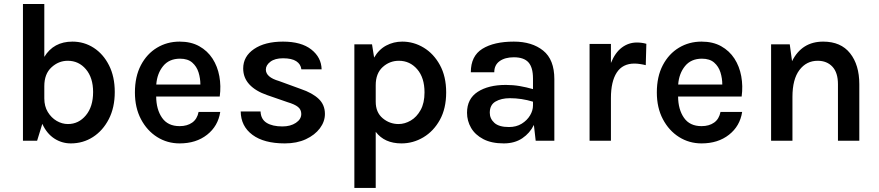

<svg xmlns="http://www.w3.org/2000/svg" viewBox="-20 -705 4406 962"><path d="M95 0V-685H202V-420Q248.5 -496.5 343 -496.5Q401.5 -496.5 449.5 -465.5Q497.5 -434.5 526.2 -377.8Q555 -321 555 -244Q555 -166 525.2 -108.2Q495.5 -50.5 445.8 -18.5Q396 13.5 335 13.5Q289.5 13.5 251.8 -11.2Q214 -36 192 -84.5L166 0ZM202 -212Q202 -172.5 219.5 -143.8Q237 -115 264 -99.2Q291 -83.5 320.5 -83.5Q374 -83.5 410.2 -127Q446.5 -170.5 446.5 -244Q446.5 -315.5 410.5 -358Q374.5 -400.5 319.5 -400.5Q273.5 -400.5 237.8 -367.5Q202 -334.5 202 -273.5Z M880 13.5Q818 13.5 767.2 -18.5Q716.5 -50.5 686.2 -108Q656 -165.5 656 -241.5Q656 -321.5 686 -378.5Q716 -435.5 766.8 -466Q817.5 -496.5 880 -496.5Q937 -496.5 978.2 -473.5Q1019.5 -450.5 1044.8 -411.5Q1070 -372.5 1079 -323.2Q1088 -274 1081 -221.5H762.5Q763 -156.5 792 -114.8Q821 -73 880 -73Q918 -73 943 -90.8Q968 -108.5 975 -144H1083.5Q1072.5 -73 1017.5 -29.8Q962.5 13.5 880 13.5ZM882 -411Q827.5 -411 797.2 -373.8Q767 -336.5 763 -281.5H984Q984 -312.5 974.8 -342.2Q965.5 -372 943.2 -391.5Q921 -411 882 -411Z M1407 13.5Q1302.5 13.5 1244.8 -29.5Q1187 -72.5 1186 -146.5H1285.5Q1287 -107.5 1316 -89.5Q1345 -71.5 1395 -71.5Q1435.5 -71.5 1462.5 -89.5Q1489.5 -107.5 1489.5 -134Q1489.5 -156 1473 -169.2Q1456.5 -182.5 1421 -193L1318.5 -228.5Q1260.5 -248.5 1229.5 -282Q1198.5 -315.5 1198.5 -362Q1198.5 -422.5 1253 -459.5Q1307.5 -496.5 1398 -496.5Q1489.5 -496.5 1539.8 -457Q1590 -417.5 1591.5 -357.5H1490Q1487 -383.5 1464.5 -398.2Q1442 -413 1398 -413Q1357.5 -413 1334.8 -395.8Q1312 -378.5 1312 -356.5Q1312 -318 1378 -299L1487.5 -259Q1545 -239.5 1576.5 -209.8Q1608 -180 1608 -134Q1608 -96 1582.8 -62.2Q1557.5 -28.5 1512.5 -7.5Q1467.5 13.5 1407 13.5Z M1755.5 236.5V-483H1844L1854.5 -416.5Q1878 -457 1915 -476.8Q1952 -496.5 1995.5 -496.5Q2053 -496.5 2103 -466.2Q2153 -436 2184.2 -379Q2215.5 -322 2215.5 -242Q2215.5 -161.5 2184 -104.5Q2152.5 -47.5 2101.2 -17Q2050 13.5 1991.5 13.5Q1906.5 13.5 1862.5 -44.5V236.5ZM1862.5 -195.5Q1862.5 -142 1897.2 -112.8Q1932 -83.5 1977 -83.5Q2008 -83.5 2038 -101Q2068 -118.5 2087.5 -153.8Q2107 -189 2107 -242Q2107 -316 2070.2 -358.2Q2033.5 -400.5 1978.5 -400.5Q1932 -400.5 1897.2 -368.8Q1862.5 -337 1862.5 -278Z M2504 13.5Q2442.5 13.5 2401.5 -8Q2360.5 -29.5 2340.2 -64.5Q2320 -99.5 2320 -140Q2320 -210 2373.5 -244.8Q2427 -279.5 2514.5 -279.5Q2550.5 -279.5 2584 -273.8Q2617.5 -268 2650.5 -258.5V-312Q2650.5 -367 2627.8 -392.5Q2605 -418 2554.5 -418Q2510.5 -418 2483.5 -398.8Q2456.5 -379.5 2456.5 -343H2339Q2339 -424.5 2397 -460.5Q2455 -496.5 2554.5 -496.5Q2645.5 -496.5 2701.5 -451.5Q2757.5 -406.5 2757.5 -308.5V0H2664L2655 -79Q2635 -38 2596.8 -12.2Q2558.5 13.5 2504 13.5ZM2434 -140Q2434 -110.5 2457 -89.5Q2480 -68.5 2530 -68.5Q2567 -68.5 2594 -85.2Q2621 -102 2635.8 -126.8Q2650.5 -151.5 2650.5 -176.5V-195.5Q2593 -213 2535 -213Q2491.5 -213 2462.8 -196.2Q2434 -179.5 2434 -140Z M2934 0V-485H3041V-389.5Q3062 -441.5 3095.8 -466.8Q3129.5 -492 3171 -492Q3196 -492 3218.5 -485.5L3215.5 -378.5Q3202 -382 3186.8 -384.2Q3171.5 -386.5 3159 -386.5Q3099.5 -386.5 3070.2 -341.5Q3041 -296.5 3041 -214V0Z M3495 13.5Q3433 13.5 3382.2 -18.5Q3331.5 -50.5 3301.2 -108Q3271 -165.5 3271 -241.5Q3271 -321.5 3301 -378.5Q3331 -435.5 3381.8 -466Q3432.5 -496.5 3495 -496.5Q3552 -496.5 3593.2 -473.5Q3634.5 -450.5 3659.8 -411.5Q3685 -372.5 3694 -323.2Q3703 -274 3696 -221.5H3377.5Q3378 -156.5 3407 -114.8Q3436 -73 3495 -73Q3533 -73 3558 -90.8Q3583 -108.5 3590 -144H3698.5Q3687.5 -73 3632.5 -29.8Q3577.5 13.5 3495 13.5ZM3497 -411Q3442.5 -411 3412.2 -373.8Q3382 -336.5 3378 -281.5H3599Q3599 -312.5 3589.8 -342.2Q3580.5 -372 3558.2 -391.5Q3536 -411 3497 -411Z M3843.5 0V-483H3937L3948.5 -398.5Q3997.5 -496.5 4104.5 -496.5Q4193 -496.5 4239.2 -438.2Q4285.5 -380 4285.5 -283V0H4178.5V-283Q4178.5 -341 4150.8 -370.8Q4123 -400.5 4077 -400.5Q4020.5 -400.5 3985.5 -354.2Q3950.5 -308 3950.5 -219.5V0Z"/></svg>

Font: Karla SemiBold
Style: Regular
Weight: 600
Designer: Jonathan Pinhorn
Version: Version 2.004; ttfautohint (v1.8.4.7-5d5b);gftools[0.9.33]